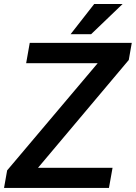

<svg xmlns="http://www.w3.org/2000/svg" viewBox="-33 -921 666 941"><path d="M153.3 -98.6H518.6L501 0H-13.2L2 -85.9L445.8 -611.3H95.2L112.8 -710.9H612.8L598.1 -627ZM428.7 -901.4H567.9L413.6 -753.4H313Z"/></svg>

Font: Roboto Medium
Style: Italic
Weight: 500
Italic angle: -12°
Designer: Google
Version: Version 2.134; 2016